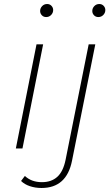

<svg xmlns="http://www.w3.org/2000/svg" viewBox="-20 -740 555 957"><path d="M59 0 162 -519H195L92 0ZM210 -655Q197 -655 188.5 -664Q180 -673 180 -685Q180 -699 190 -709.5Q200 -720 215 -720Q228 -720 236.5 -711Q245 -702 245 -690Q245 -676 235 -665.5Q225 -655 210 -655ZM187 197Q156 197 129 188Q102 179 85 162L104 137Q137 168 189 168Q236 168 265.5 141.5Q295 115 307 56L422 -519H455L339 61Q312 197 187 197ZM470 -655Q457 -655 448.5 -664Q440 -673 440 -685Q440 -699 450 -709.5Q460 -720 475 -720Q488 -720 496.5 -711Q505 -702 505 -690Q505 -676 495 -665.5Q485 -655 470 -655Z"/></svg>

Font: Montserrat ExtraLight
Style: Italic
Weight: 200
Italic angle: -11.3°
Designer: Julieta Ulanovsky
Foundry: Julieta Ulanovsky
Version: Version 9.000; ttfautohint (v1.8.4.7-5d5b)